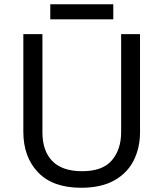

<svg xmlns="http://www.w3.org/2000/svg" viewBox="-20 -875 771 905"><path d="M640 -714V-252Q640 -178 610 -118.5Q580 -59 518.5 -24.5Q457 10 362 10Q229 10 159.5 -62.5Q90 -135 90 -254V-714H180V-251Q180 -164 226.5 -116Q273 -68 367 -68Q464 -68 507.5 -119.5Q551 -171 551 -252V-714ZM514 -855V-784H217V-855Z"/></svg>

Font: Noto IKEA Arabic
Style: Regular
Weight: 400
Designer: Monotype Design Team
Foundry: Monotype Imaging Inc.
Version: Version 1.200